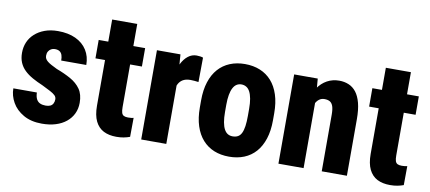

<svg xmlns="http://www.w3.org/2000/svg" viewBox="-63 -884 2509 1119"><g transform="rotate(10 1191.5 -324.5)"><path d="M276.9 -143.1Q276.9 -157.2 266.8 -166.7Q256.8 -176.3 237.8 -186.3Q218.8 -196.3 189 -210.9Q155.3 -225.1 127.4 -240.7Q99.6 -256.3 79.6 -275.6Q59.6 -294.9 49.1 -319.8Q38.6 -344.7 38.6 -377.4Q38.6 -411.1 50.8 -439.9Q63 -468.8 87.2 -490.7Q111.3 -512.7 145.8 -525.4Q180.2 -538.1 224.1 -538.1Q284.7 -538.1 328.6 -517.6Q372.6 -497.1 396.2 -459.5Q419.9 -421.9 419.9 -372.1H271.5Q271.5 -390.6 267.1 -404.1Q262.7 -417.5 252.2 -424.6Q241.7 -431.6 223.6 -431.6Q211.9 -431.6 201.9 -426Q191.9 -420.4 185.8 -410.2Q179.7 -399.9 179.7 -385.3Q179.7 -374.5 184.1 -366.7Q188.5 -358.9 197.5 -351.6Q206.5 -344.2 220.5 -336.7Q234.4 -329.1 254.9 -319.3Q302.2 -301.8 339.6 -280.8Q377 -259.8 398.7 -228.8Q420.4 -197.8 420.4 -147.9Q420.4 -112.8 406.7 -84Q393.1 -55.2 367.2 -33.9Q341.3 -12.7 305.2 -1.5Q269 9.8 223.6 9.8Q159.2 9.8 114.5 -15.9Q69.8 -41.5 47.4 -81.3Q24.9 -121.1 24.9 -164.1H164.1Q165 -138.7 172.9 -124.3Q180.7 -109.9 194.6 -103.8Q208.5 -97.7 227.1 -97.7Q244.1 -97.7 254.9 -102.8Q265.6 -107.9 271.2 -118.4Q276.9 -128.9 276.9 -143.1Z M740.7 -528.3V-419.4H465.8V-528.3ZM522.5 -659.2H670.9V-167Q670.9 -145.5 674.6 -133.8Q678.2 -122.1 687.5 -117.4Q696.8 -112.8 712.4 -112.8Q723.6 -112.8 731.7 -113.8Q739.7 -114.7 745.1 -116.2L744.1 -3.9Q727.1 2.4 707.8 6.1Q688.5 9.8 664.6 9.8Q620.1 9.8 588.6 -6.3Q557.1 -22.5 539.8 -57.6Q522.5 -92.8 522.5 -149.4Z M959 -403.8V0H810.5V-528.3H949.7ZM1082.5 -532.2 1081.1 -387.7Q1071.8 -389.2 1057.6 -390.4Q1043.5 -391.6 1033.7 -391.6Q1011.2 -391.6 995.6 -384.8Q980 -377.9 969.7 -364.5Q959.5 -351.1 954.6 -331.1Q949.7 -311 949.7 -285.2L923.3 -299.8Q923.3 -352.5 931.4 -396Q939.5 -439.5 955.3 -471.2Q971.2 -502.9 993.7 -520.5Q1016.1 -538.1 1043.9 -538.1Q1053.7 -538.1 1064.7 -536.6Q1075.7 -535.2 1082.5 -532.2Z M1114.7 -243.2V-284.7Q1114.7 -347.2 1130.1 -394.5Q1145.5 -441.9 1173.8 -473.6Q1202.1 -505.4 1241.9 -521.7Q1281.7 -538.1 1330.6 -538.1Q1380.4 -538.1 1420.2 -521.7Q1460 -505.4 1488.3 -473.6Q1516.6 -441.9 1532 -394.5Q1547.4 -347.2 1547.4 -284.7V-243.2Q1547.4 -181.2 1532 -133.8Q1516.6 -86.4 1488.3 -54.4Q1460 -22.5 1420.2 -6.3Q1380.4 9.8 1331.5 9.8Q1282.2 9.8 1242.4 -6.3Q1202.6 -22.5 1174.1 -54.4Q1145.5 -86.4 1130.1 -133.8Q1114.7 -181.2 1114.7 -243.2ZM1263.7 -284.7V-243.2Q1263.7 -208 1268.3 -182.6Q1272.9 -157.2 1281.7 -141.1Q1290.5 -125 1303 -117.7Q1315.4 -110.4 1331.5 -110.4Q1350.1 -110.4 1363 -117.7Q1376 -125 1383.8 -141.1Q1391.6 -157.2 1395.3 -182.6Q1398.9 -208 1398.9 -243.2V-284.7Q1398.9 -319.3 1394.3 -344.5Q1389.6 -369.6 1381.1 -385.7Q1372.6 -401.9 1359.6 -409.7Q1346.7 -417.5 1330.6 -417.5Q1314.9 -417.5 1302.5 -409.7Q1290 -401.9 1281.5 -385.7Q1272.9 -369.6 1268.3 -344.5Q1263.7 -319.3 1263.7 -284.7Z M1771.5 -415.5V0H1622.6V-528.3H1762.2ZM1752 -282.2 1715.3 -281.2Q1714.8 -341.3 1726.8 -388.7Q1738.8 -436 1761.7 -469.5Q1784.7 -502.9 1816.9 -520.5Q1849.1 -538.1 1888.7 -538.1Q1918.9 -538.1 1944.6 -527.3Q1970.2 -516.6 1988.8 -492.9Q2007.3 -469.2 2017.6 -430.2Q2027.8 -391.1 2027.8 -334V0H1878.9V-335Q1878.9 -367.7 1872.6 -385.5Q1866.2 -403.3 1853.8 -410.4Q1841.3 -417.5 1821.8 -417.5Q1803.7 -417.5 1790.3 -407.2Q1776.9 -397 1768.1 -378.7Q1759.3 -360.4 1755.6 -335.7Q1752 -311 1752 -282.2Z M2360.4 -528.3V-419.4H2085.4V-528.3ZM2142.1 -659.2H2290.5V-167Q2290.5 -145.5 2294.2 -133.8Q2297.9 -122.1 2307.1 -117.4Q2316.4 -112.8 2332 -112.8Q2343.3 -112.8 2351.3 -113.8Q2359.4 -114.7 2364.7 -116.2L2363.8 -3.9Q2346.7 2.4 2327.4 6.1Q2308.1 9.8 2284.2 9.8Q2239.7 9.8 2208.3 -6.3Q2176.8 -22.5 2159.4 -57.6Q2142.1 -92.8 2142.1 -149.4Z"/></g></svg>

Font: Roboto Condensed ExtraBold
Style: Regular
Weight: 800
Designer: Christian Robertson
Foundry: Google
Version: Version 3.008; 2023